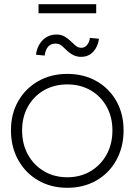

<svg xmlns="http://www.w3.org/2000/svg" viewBox="-20 -882 639 912"><path d="M300 10Q222 10 161.5 -25Q101 -60 66.5 -122Q32 -184 32 -263Q32 -341 66.5 -401.5Q101 -462 161.5 -496.5Q222 -531 300 -531Q378 -531 438.5 -496.5Q499 -462 533 -401.5Q567 -341 567 -263Q567 -184 533 -122Q499 -60 438.5 -25Q378 10 300 10ZM300 -40Q362 -40 410.5 -69Q459 -98 486.5 -148Q514 -198 514 -263Q514 -326 486.5 -375.5Q459 -425 410.5 -453Q362 -481 300 -481Q237 -481 188.5 -453Q140 -425 112.5 -375.5Q85 -326 85 -263Q85 -198 112.5 -148Q140 -98 188.5 -69Q237 -40 300 -40ZM365 -612Q344 -612 326 -621.5Q308 -631 284 -655Q274 -665 265 -670Q256 -675 244 -675Q200 -675 192 -618L151 -622Q156 -664 182.5 -691Q209 -718 249 -718Q268 -718 284 -710Q300 -702 324 -679Q334 -669 343.5 -662Q353 -655 367 -655Q383 -655 394 -669Q405 -683 407 -702L450 -698Q446 -662 423.5 -637Q401 -612 365 -612ZM163 -819V-862H437V-819Z"/></svg>

Font: Lexend ExtraLight
Style: Regular
Weight: 200
Designer: Bonnie Shaver-Troup, Thomas Jockin
Foundry: Lexend
Version: Version 1.007; ttfautohint (v1.8.3)